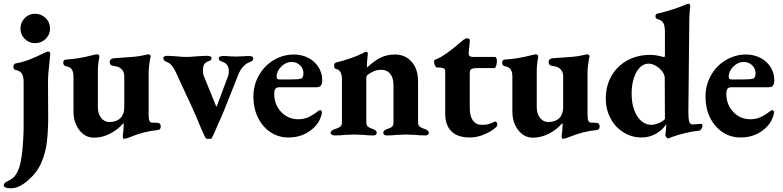

<svg xmlns="http://www.w3.org/2000/svg" viewBox="-56 -725 4206 1032"><path d="M0 0ZM-36 271Q-36 259 -17 250Q1 242 14.5 230.5Q28 219 40 194Q57 157 64 85.5Q71 14 71 -52V-283Q71 -316 60.5 -330.5Q50 -345 27 -349Q22 -350 19 -355Q16 -360 16 -367Q16 -373 19.5 -378Q23 -383 27 -384Q71 -392 105.5 -406Q140 -420 181 -440Q199 -448 202 -448Q214 -448 214 -436L210 -393Q202 -323 202 -286L203 -91Q203 -24 196 37.5Q189 99 165 152Q142 204 93.5 245.5Q45 287 4 287Q-36 287 -36 271ZM54 -571Q54 -605 77 -628Q100 -651 132 -651Q166 -651 189.5 -628Q213 -605 213 -571Q213 -539 189.5 -516Q166 -493 132 -493Q100 -493 77 -516Q54 -539 54 -571Z M604 11Q604 -3 607 -21L609 -52Q609 -61 607 -63Q579 -29 536.5 -7Q494 15 449 15Q402 15 370.5 -25.5Q339 -66 339 -126V-313Q339 -338 330 -351.5Q321 -365 299 -369Q293 -370 288.5 -374.5Q284 -379 284 -388Q284 -404 299 -405Q364 -408 444 -429Q448 -430 454.5 -431.5Q461 -433 465 -433Q479 -433 478 -419Q470 -378 470 -342V-150Q470 -114 487 -92Q504 -70 531 -69Q570 -69 592 -91Q600 -98 606 -113.5Q612 -129 612 -153V-314Q612 -339 597 -353.5Q582 -368 558 -370Q546 -371 540 -376Q534 -381 534 -392Q534 -402 541 -407Q548 -412 558 -412Q634 -417 666 -420Q698 -423 726 -430Q738 -433 739 -433Q754 -433 754 -421Q754 -418 750 -406Q748 -394 745.5 -371Q743 -348 743 -336V-104Q743 -66 761 -66L789 -65Q798 -65 803 -60Q808 -55 808 -47Q808 -37 804.5 -32Q801 -27 791 -26Q717 -19 638 14Q635 15 626.5 18Q618 21 612 21Q604 21 604 11Z M1030 -23 1016 -56Q1013 -64 996 -104Q972 -159 937 -233Q928 -253 916 -278Q904 -303 891 -333Q880 -357 868.5 -371.5Q857 -386 840 -392Q830 -396 826 -400.5Q822 -405 822 -413Q822 -425 846 -425Q856 -425 898 -422Q917 -419 945 -419Q973 -419 997 -422Q1005 -422 1022.5 -423.5Q1040 -425 1057 -425Q1066 -425 1073.5 -422Q1081 -419 1081 -412Q1081 -405 1077 -402Q1073 -399 1067 -396.5Q1061 -394 1058 -393Q1035 -383 1035 -350V-341Q1035 -326 1039 -318L1106 -153H1109L1168 -311Q1174 -324 1174 -343Q1174 -380 1142 -392Q1130 -396 1125 -399.5Q1120 -403 1120 -411Q1120 -418 1127 -421Q1134 -424 1143 -424Q1163 -424 1183 -422L1212 -421Q1229 -421 1281 -424Q1305 -424 1305 -412Q1305 -404 1301 -399.5Q1297 -395 1286 -391Q1268 -385 1252.5 -368.5Q1237 -352 1227 -329L1149 -133Q1136 -100 1117 -60Q1095 -5 1080 21H1057Q1052 21 1047.5 13.5Q1043 6 1038 -5.5Q1033 -17 1030 -23Z M1306 -205Q1306 -267 1335 -319Q1364 -371 1414.5 -401.5Q1465 -432 1524 -432Q1566 -432 1601 -414Q1636 -396 1656 -364Q1676 -332 1676 -294Q1676 -274 1668.5 -265Q1661 -256 1645 -256H1445Q1431 -256 1424.5 -248Q1418 -240 1418 -221Q1418 -163 1455 -123.5Q1492 -84 1548 -84Q1576 -84 1600 -94.5Q1624 -105 1650 -125Q1660 -133 1664 -133Q1674 -133 1674 -120Q1674 -107 1666 -90Q1650 -48 1603.5 -17Q1557 14 1494 14Q1441 14 1398 -14.5Q1355 -43 1330.5 -93Q1306 -143 1306 -205ZM1505 -298Q1528 -298 1541 -299Q1554 -300 1564 -303Q1569 -305 1572 -313Q1575 -321 1575 -331Q1575 -357 1556.5 -374.5Q1538 -392 1511 -392Q1480 -392 1455 -366.5Q1430 -341 1431 -312Q1431 -298 1445 -298Z M1721 -11Q1721 -23 1744 -31Q1764 -37 1773 -44Q1782 -51 1782 -69V-298Q1782 -348 1751 -354Q1740 -356 1740 -372Q1740 -386 1750 -389Q1785 -397 1826 -411Q1867 -425 1894 -439Q1907 -447 1912 -447Q1921 -447 1921 -435L1919 -415Q1916 -379 1916 -378Q1916 -365 1918 -363Q1955 -398 1989.5 -415Q2024 -432 2068 -432Q2122 -432 2156.5 -393Q2191 -354 2191 -289V-69Q2191 -51 2200 -44Q2209 -37 2229 -31Q2249 -24 2249 -11Q2249 -5 2244 -1Q2239 3 2232 3Q2202 3 2175 0Q2143 -2 2126 -2Q2109 -2 2077 0Q2052 3 2021 3Q2014 3 2009 -1Q2004 -5 2004 -11Q2004 -24 2024 -31Q2043 -37 2051 -44Q2059 -51 2059 -69V-268Q2059 -306 2042 -327.5Q2025 -349 1995 -350Q1974 -350 1957 -343.5Q1940 -337 1921 -324Q1913 -317 1913 -305V-69Q1913 -51 1921 -44.5Q1929 -38 1949 -31Q1969 -24 1969 -11Q1969 -5 1964 -1Q1959 3 1952 3Q1922 3 1898 0Q1866 -2 1850 -2Q1833 -2 1799 0Q1772 3 1741 3Q1734 3 1727.5 -1Q1721 -5 1721 -11Z M2337 -114V-344Q2337 -353 2330 -357Q2323 -361 2306 -362H2293Q2287 -362 2282 -373Q2277 -384 2277 -394Q2277 -401 2283 -404Q2333 -422 2429 -506Q2431 -508 2436 -511.5Q2441 -515 2445 -517Q2449 -519 2454 -519Q2464 -519 2467 -515Q2470 -511 2469 -499L2463 -440V-436Q2463 -419 2487 -419H2606Q2609 -419 2612 -412Q2615 -405 2615 -399Q2615 -384 2611 -371.5Q2607 -359 2602 -359H2509Q2486 -359 2477.5 -353.5Q2469 -348 2469 -334V-145Q2469 -100 2486 -77Q2503 -54 2533 -54Q2556 -54 2568.5 -57.5Q2581 -61 2589.5 -65Q2598 -69 2600 -70Q2604 -72 2606 -72Q2611 -72 2614 -66.5Q2617 -61 2617 -52Q2617 -45 2594.5 -28.5Q2572 -12 2538 1Q2504 14 2469 14Q2404 14 2370.5 -19Q2337 -52 2337 -114Z M2963 11Q2963 -3 2966 -21L2968 -52Q2968 -61 2966 -63Q2938 -29 2895.5 -7Q2853 15 2808 15Q2761 15 2729.5 -25.5Q2698 -66 2698 -126V-313Q2698 -338 2689 -351.5Q2680 -365 2658 -369Q2652 -370 2647.5 -374.5Q2643 -379 2643 -388Q2643 -404 2658 -405Q2723 -408 2803 -429Q2807 -430 2813.5 -431.5Q2820 -433 2824 -433Q2838 -433 2837 -419Q2829 -378 2829 -342V-150Q2829 -114 2846 -92Q2863 -70 2890 -69Q2929 -69 2951 -91Q2959 -98 2965 -113.5Q2971 -129 2971 -153V-314Q2971 -339 2956 -353.5Q2941 -368 2917 -370Q2905 -371 2899 -376Q2893 -381 2893 -392Q2893 -402 2900 -407Q2907 -412 2917 -412Q2993 -417 3025 -420Q3057 -423 3085 -430Q3097 -433 3098 -433Q3113 -433 3113 -421Q3113 -418 3109 -406Q3107 -394 3104.5 -371Q3102 -348 3102 -336V-104Q3102 -66 3120 -66L3148 -65Q3157 -65 3162 -60Q3167 -55 3167 -47Q3167 -37 3163.5 -32Q3160 -27 3150 -26Q3076 -19 2997 14Q2994 15 2985.5 18Q2977 21 2971 21Q2963 21 2963 11Z M3710 -59Q3716 -59 3718 -57Q3720 -55 3720 -49Q3720 -41 3714 -32Q3708 -23 3703 -23Q3628 -15 3551 13Q3539 19 3534 19Q3531 19 3525.5 12.5Q3520 6 3520 2Q3525 -33 3525 -51V-57Q3504 -25 3468.5 -5.5Q3433 14 3393 14Q3339 14 3294.5 -14Q3250 -42 3225 -90Q3200 -138 3200 -195Q3200 -262 3230 -315.5Q3260 -369 3314.5 -399.5Q3369 -430 3439 -430Q3467 -430 3501 -421L3514 -418Q3518 -418 3518 -431V-550Q3518 -586 3509.5 -601.5Q3501 -617 3479 -622Q3467 -625 3467 -637Q3467 -650 3478 -652Q3514 -660 3553.5 -672.5Q3593 -685 3619 -696Q3639 -705 3643 -705Q3654 -705 3654 -693Q3653 -689 3651.5 -669.5Q3650 -650 3649 -624L3644 -120Q3644 -85 3649 -70.5Q3654 -56 3667 -56L3706 -59ZM3654 -693ZM3518 -85 3517 -306Q3517 -323 3503.5 -341Q3490 -359 3469.5 -371Q3449 -383 3429 -383Q3405 -383 3384.5 -363.5Q3364 -344 3351.5 -307Q3339 -270 3339 -222Q3339 -170 3353.5 -132Q3368 -94 3392 -74Q3416 -54 3444 -54Q3461 -54 3483 -62.5Q3505 -71 3518 -85Z M3736 -205Q3736 -267 3765 -319Q3794 -371 3844.5 -401.5Q3895 -432 3954 -432Q3996 -432 4031 -414Q4066 -396 4086 -364Q4106 -332 4106 -294Q4106 -274 4098.5 -265Q4091 -256 4075 -256H3875Q3861 -256 3854.5 -248Q3848 -240 3848 -221Q3848 -163 3885 -123.5Q3922 -84 3978 -84Q4006 -84 4030 -94.5Q4054 -105 4080 -125Q4090 -133 4094 -133Q4104 -133 4104 -120Q4104 -107 4096 -90Q4080 -48 4033.5 -17Q3987 14 3924 14Q3871 14 3828 -14.5Q3785 -43 3760.5 -93Q3736 -143 3736 -205ZM3935 -298Q3958 -298 3971 -299Q3984 -300 3994 -303Q3999 -305 4002 -313Q4005 -321 4005 -331Q4005 -357 3986.5 -374.5Q3968 -392 3941 -392Q3910 -392 3885 -366.5Q3860 -341 3861 -312Q3861 -298 3875 -298Z"/></svg>

Font: EB Garamond
Style: Bold
Weight: 700
Designer: Georg Duffner and Octavio Pardo
Foundry: Georg Duffner
Version: Version 1.000; ttfautohint (v1.6)